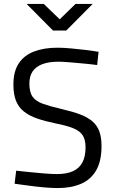

<svg xmlns="http://www.w3.org/2000/svg" viewBox="-20 -945 582 974"><path d="M273 9Q243 9 203 5.5Q163 2 123.5 -3.5Q84 -9 54 -13L62 -79Q91 -76 129.5 -72Q168 -68 205.5 -65Q243 -62 269 -62Q318 -62 350 -76.5Q382 -91 398 -121Q414 -151 414 -198Q414 -236 399.5 -258.5Q385 -281 351.5 -294.5Q318 -308 262 -319Q208 -330 168 -344Q128 -358 101 -379.5Q74 -401 61 -434Q48 -467 48 -516Q48 -583 75.5 -624Q103 -665 153.5 -684Q204 -703 271 -703Q301 -703 339.5 -699.5Q378 -696 415.5 -691.5Q453 -687 480 -682L473 -615Q444 -619 406 -622.5Q368 -626 333 -629Q298 -632 277 -632Q229 -632 196 -620Q163 -608 146 -583.5Q129 -559 129 -521Q129 -477 145.5 -454Q162 -431 199 -418Q236 -405 296 -391Q348 -379 385.5 -365Q423 -351 447.5 -330.5Q472 -310 483.5 -279.5Q495 -249 495 -204Q495 -128 468 -81Q441 -34 391 -12.5Q341 9 273 9ZM249 -790 115 -925H202L283 -847L363 -925H450L316 -790Z"/></svg>

Font: Cairo
Style: Regular
Weight: 400
Designer: Mohamed Gaber, Accademia di Belle Arti di Urbino
Foundry: Kief Type Foundry, Accademia di Belle Arti di Urbino
Version: Version 3.120